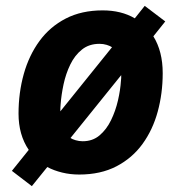

<svg xmlns="http://www.w3.org/2000/svg" viewBox="-20 -592 625 662"><path d="M89.8 49.8 21 -2.9 79.1 -75.2Q43.9 -127 43.9 -200.2Q43.9 -272.5 62 -336.9Q80.1 -401.4 116.2 -450.7Q152.3 -500 206.8 -528.1Q261.2 -556.2 334 -556.2Q398.4 -556.2 444.8 -528.8L479 -571.8L549.8 -518.1L508.8 -466.8Q541 -415 541 -339.8Q541 -270.5 523.9 -207.5Q506.8 -144.5 471.4 -95.7Q436 -46.9 381.6 -18.6Q327.1 9.8 252.9 9.8Q222.2 9.8 194.1 2.9Q166 -3.9 143.1 -16.1ZM188 -208 366.2 -429.2Q359.9 -433.6 347.9 -437.3Q335.9 -440.9 323.2 -440.9Q287.1 -440.9 262.5 -421.1Q237.8 -401.4 222.4 -369.6Q207 -337.9 199.2 -301.5Q191.4 -265.1 189 -231.9Q188.5 -226.1 188.2 -220Q188 -213.9 188 -208ZM265.1 -105Q299.3 -105 323.2 -125.2Q347.2 -145.5 362.8 -177.5Q378.4 -209.5 386.7 -245.6Q395 -281.7 397 -313Q397.9 -318.4 397.9 -323.5Q397.9 -328.6 397.9 -333L223.1 -116.2Q228.5 -112.3 240.5 -108.6Q252.4 -105 265.1 -105Z"/></svg>

Font: Open Sans
Style: Bold Italic
Weight: 700
Italic angle: -12°
Designer: Monotype Design Team
Foundry: Monotype Imaging Inc.
Version: Version 3.003; ttfautohint (v1.8.4)